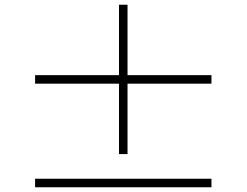

<svg xmlns="http://www.w3.org/2000/svg" viewBox="-20 -817 1040 810"><path d="M872 -500H518V-797H482V-500H128V-464H482V-167H518V-464H872ZM128 -63V-27H872V-63Z"/></svg>

Font: Source Han Sans CN ExtraLight
Style: Regular
Weight: 250
Designer: Ryoko NISHIZUKA (kana & ideographs); Paul D. Hunt (Latin, Greek & Cyrillic); Wenlong ZHANG (bopomofo); Sandoll Communica
Foundry: Adobe Systems Incorporated
Version: Version 1.004;PS 1.004;hotconv 16.6.51;makeotf.lib2.5.65220